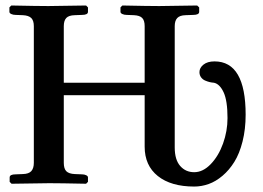

<svg xmlns="http://www.w3.org/2000/svg" viewBox="-20 -667 956 698"><path d="M505.9 -133.8V-320.8H211.9V-75.2Q211.9 -53.7 221.2 -44.4Q230.5 -35.2 252 -34.2L277.8 -33.2Q286.6 -33.2 293.2 -30Q299.8 -26.9 299.8 -22V-5.9L293 1Q198.2 -1 159.2 -1L22 1L15.1 -5.9V-22Q15.1 -33.2 37.1 -33.2L63 -34.2Q84.5 -34.7 93.8 -44.9Q103 -55.2 103 -75.2V-571.8Q103 -592.3 93.5 -601.6Q84 -610.8 63 -611.8L37.1 -612.8Q27.8 -612.8 21 -616Q14.2 -619.1 14.2 -624V-640.1L21 -647Q116.7 -645 155.8 -645L293 -647L299.8 -640.1V-624Q299.8 -612.8 277.8 -612.8L252 -611.8Q230 -611.3 220.9 -601.6Q211.9 -591.8 211.9 -571.8V-366.2H505.9V-571.8Q505.9 -592.8 496.8 -601.8Q487.8 -610.8 466.8 -611.8L440.9 -612.8Q431.6 -612.8 424.8 -616Q418 -619.1 418 -624V-640.1L424.8 -647Q520 -645 559.1 -645L696.8 -647L704.1 -640.1V-624Q704.1 -612.8 682.1 -612.8L654.8 -611.8Q633.8 -611.3 624.5 -601.6Q615.2 -591.8 615.2 -571.8V-130.9Q615.2 -86.4 635 -63.7Q654.8 -41 686 -41Q717.8 -41 746.1 -70.3Q774.4 -99.6 790.8 -145Q807.1 -190.4 807.1 -237.8Q807.1 -300.8 793 -331.3Q778.8 -361.8 757.8 -366.2Q750.5 -366.7 742.9 -368.4Q735.4 -370.1 726.1 -374Q716.8 -377.9 710.9 -386Q705.1 -394 705.1 -404.8Q705.1 -420.4 719.7 -432.1Q734.4 -443.8 759.8 -443.8Q873 -443.8 873 -250Q873 -197.3 861.8 -152.8Q850.6 -108.4 832 -78.6Q813.5 -48.8 789.1 -28.1Q764.6 -7.3 738.5 2Q712.4 11.2 686 11.2Q601.6 11.2 553.7 -27.1Q505.9 -65.4 505.9 -133.8Z"/></svg>

Font: Common Serif SemiBold
Style: Regular
Weight: 600
Designer: Philipp H. Poll, Khaled Hosny
Foundry: Stefan Peev, Context Ltd.
Version: Version 1.026